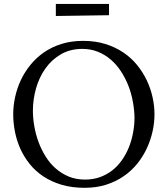

<svg xmlns="http://www.w3.org/2000/svg" viewBox="-20 -920 834 957"><path d="M144 -368.2Q144 -331.1 150.9 -291.3Q157.7 -251.5 171.6 -213.4Q185.5 -175.3 206.8 -140.9Q228 -106.4 257.1 -80.8Q286.1 -55.2 322.5 -40Q358.9 -24.9 403.8 -24.9Q444.8 -24.9 479 -37.4Q513.2 -49.8 540.5 -71.5Q567.9 -93.3 588.4 -122.8Q608.9 -152.3 622.6 -186.3Q636.2 -220.2 643.3 -258.8Q650.4 -297.4 650.4 -331.1Q650.4 -367.2 642.6 -411.1Q634.8 -455.1 619.6 -493.4Q604.5 -531.7 582.5 -565.2Q560.5 -598.6 531.7 -623.3Q502.9 -647.9 467.5 -662.1Q432.1 -676.3 390.6 -676.3Q329.1 -676.3 282.7 -648.9Q236.3 -621.6 205.6 -577.6Q174.8 -533.7 159.4 -478.8Q144 -423.8 144 -368.2ZM45.9 -350.1Q45.9 -392.1 55.2 -435.5Q64.5 -479 83.5 -519.8Q102.5 -560.5 131.3 -596.2Q160.2 -631.8 198.7 -658.7Q237.3 -685.5 286.1 -700.9Q335 -716.3 394 -716.3Q455.1 -716.3 505.1 -700.7Q555.2 -685.1 594.7 -658.4Q634.3 -631.8 663.3 -595.9Q692.4 -560.1 711.7 -519.3Q731 -478.5 740.5 -435.1Q750 -391.6 750 -350.1Q750 -308.6 740.5 -265.4Q731 -222.2 712.2 -181.4Q693.4 -140.6 664.6 -104.7Q635.7 -68.8 596.9 -42Q558.1 -15.1 509.5 0.5Q460.9 16.1 401.9 16.1Q338.4 16.1 287.4 1Q236.3 -14.2 196.8 -40.3Q157.2 -66.4 128.7 -101.8Q100.1 -137.2 81.8 -177.7Q63.5 -218.3 54.7 -262.5Q45.9 -306.6 45.9 -350.1ZM258.3 -900.4H523.4V-844.2L258.3 -840.3Z"/></svg>

Font: Lora
Style: Regular
Weight: 400
Designer: Olga Karpushina, Alexei Vanyashin
Foundry: Cyreal (www.cyreal.org, a@cyreal.org)
Version: Version 1.014